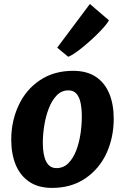

<svg xmlns="http://www.w3.org/2000/svg" viewBox="-20 -910 611 938"><path d="M234.7 8Q167.2 8 122.9 -22Q78.6 -52 56.7 -105.1Q34.9 -158.2 34.9 -227.8Q34.9 -318.1 71 -395.3Q106.5 -472.1 174.9 -518.1Q243.3 -564 337.3 -564Q404.5 -564 448.4 -534.6Q492.4 -505.2 514 -452.4Q535.6 -399.6 535.6 -329.4Q535.6 -239.6 500.6 -161.8Q464.9 -84.7 396.7 -38.4Q328.5 8 234.7 8ZM255.7 -88.7Q289.5 -88.7 313.1 -111.9Q336.7 -135.1 351.5 -172.7Q366.2 -210.3 373 -254.5Q379.7 -298.7 379.7 -340.5Q379.7 -377 374 -406Q368.4 -434.9 354 -451.7Q339.6 -468.5 314 -468.5Q280.7 -468.5 256.9 -443.8Q233.2 -419.1 218.3 -380.3Q203.4 -341.5 196.3 -297.1Q189.2 -252.7 189.2 -213.4Q189.2 -151.6 205.9 -120.2Q222.6 -88.7 255.7 -88.7ZM313.1 -632.7 259.4 -677.2 419.1 -890.5 512.3 -810.7Q506.3 -798.7 488.9 -778.7Q471.4 -758.6 447.5 -735.6Q423.6 -712.6 398.2 -691Q372.8 -669.4 350.2 -653.5Q327.6 -637.7 313.1 -632.7Z"/></svg>

Font: Merriweather Sans Variable Regular
Style: Italic
Weight: 300
Italic angle: -8°
Designer: Eben Sorkin
Foundry: Eben Sorkin
Version: Version 2.001